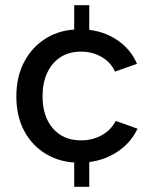

<svg xmlns="http://www.w3.org/2000/svg" viewBox="-20 -620 593 740"><path d="M266 -600H324V-458H266ZM266 -60H324V100H266ZM286 7Q214 7 159 -25.5Q104 -58 73.5 -115Q43 -172 43 -248Q43 -325 74 -383Q105 -441 160 -474Q215 -507 288 -507Q365 -507 423.5 -471Q482 -435 508 -374L423 -344Q408 -379 372.5 -400Q337 -421 292 -421Q246 -421 213 -399.5Q180 -378 162 -339.5Q144 -301 144 -249Q144 -171 184 -125Q224 -79 292 -79Q337 -79 372.5 -99Q408 -119 426 -154L510 -124Q482 -64 422 -28.5Q362 7 286 7Z"/></svg>

Font: Albert Sans Medium
Style: Regular
Weight: 500
Designer: Andreas Rasmussen
Foundry: a.Foundry
Version: Version 1.025